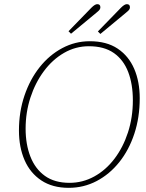

<svg xmlns="http://www.w3.org/2000/svg" viewBox="-20 -888 703 922"><path d="M310 14Q232 14 178.5 -21.5Q125 -57 98 -119Q71 -181 71 -261Q71 -351 97.5 -429Q124 -507 170.5 -565.5Q217 -624 279 -657Q341 -690 411 -690Q492 -690 545 -654.5Q598 -619 624.5 -557.5Q651 -496 651 -416Q651 -324 625 -245.5Q599 -167 552.5 -109Q506 -51 444 -18.5Q382 14 310 14ZM314 -10Q377 -10 432.5 -40.5Q488 -71 529.5 -125.5Q571 -180 594.5 -252Q618 -324 618 -406Q618 -484 595.5 -542.5Q573 -601 526.5 -633.5Q480 -666 407 -666Q343 -666 287.5 -634Q232 -602 190.5 -546Q149 -490 126 -419Q103 -348 103 -270Q103 -195 126 -136Q149 -77 195.5 -43.5Q242 -10 314 -10ZM309 -738 419 -851Q436 -868 447 -868Q462 -868 462 -853Q462 -846 457.5 -840.5Q453 -835 443 -827L321 -726ZM450 -737 561 -851Q578 -868 589 -868Q604 -868 604 -853Q604 -846 599.5 -840.5Q595 -835 585 -827L462 -725Z"/></svg>

Font: Source Serif 4 SmText ExtraLight
Style: Italic
Weight: 200
Italic angle: -12°
Designer: Frank Grießhammer
Foundry: Adobe
Version: Version 4.005;hotconv 1.1.0;makeotfexe 2.6.0